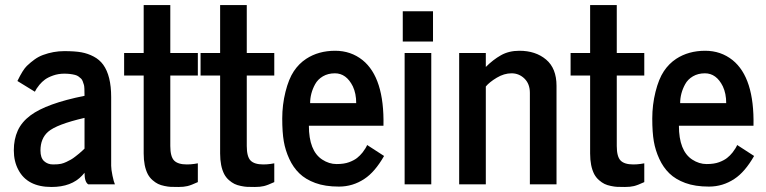

<svg xmlns="http://www.w3.org/2000/svg" viewBox="-20 -723 3006 753"><path d="M138.7 -132.8Q138.7 -104 152.8 -91.1Q167 -78.1 188 -78.1Q209 -78.1 219.5 -80.6Q230 -83 240.2 -87.9L258.3 -97.2Q266.1 -101.6 275.9 -109.4L290 -120.6Q293.9 -124 302.7 -131.8L311.5 -140.1V-260.7Q202.1 -235.4 168.5 -206.1Q138.7 -179.7 138.7 -132.8ZM326.2 0Q311.5 -8.8 311.5 -45.4L302.2 -34.7Q260.3 10.3 182.1 10.3Q87.4 10.3 52.2 -56.6Q34.2 -89.8 34.2 -133.3Q34.2 -176.8 49.6 -210.7Q64.9 -244.6 99.6 -270.5Q162.6 -317.4 311.5 -347.2Q311.5 -381.8 309.3 -389.6Q307.1 -397.5 304.4 -404.3Q301.8 -411.1 297.9 -414.8Q293.9 -418.5 288.1 -422.9Q282.2 -427.2 274.4 -429.2Q255.4 -434.1 232.2 -434.1Q209 -434.1 188.7 -427Q168.5 -419.9 156.5 -411.1Q144.5 -402.3 134.8 -390.6Q122.1 -375 116.7 -363.3L48.3 -405.3Q69.8 -449.7 85.4 -464.6Q101.1 -479.5 116.2 -490.2Q131.3 -501 148.4 -507.3Q189.5 -522.5 231.9 -522.5Q274.4 -522.5 299.6 -517.8Q324.7 -513.2 347.4 -501.2Q370.1 -489.3 384.8 -469.2Q416 -425.8 416 -342.3V-72.8Q416 -59.1 421.1 -34.2Q426.3 -9.3 430.7 0Z M466.8 -426.8V-515.1H543.5V-703.1H647.9V-515.1H755.9V-426.8H647.9V-150.4Q647.9 -108.9 662.8 -93.5Q677.7 -78.1 712.9 -78.1Q727.1 -78.1 741.5 -80.1Q755.9 -82 755.9 -82.5V-8.8Q729.5 3.4 715.1 6.8Q700.7 10.3 679.9 10.3Q659.2 10.3 649.2 9.8Q639.2 9.3 624.8 6.3Q610.4 3.4 599.9 -1.7Q589.4 -6.8 578.1 -16.6Q566.9 -26.4 559.6 -40Q543.5 -71.3 543.5 -121.1V-426.8Z M766.6 -426.8V-515.1H843.3V-703.1H947.8V-515.1H1055.7V-426.8H947.8V-150.4Q947.8 -108.9 962.6 -93.5Q977.5 -78.1 1012.7 -78.1Q1026.9 -78.1 1041.3 -80.1Q1055.7 -82 1055.7 -82.5V-8.8Q1029.3 3.4 1014.9 6.8Q1000.5 10.3 979.7 10.3Q959 10.3 949 9.8Q939 9.3 924.6 6.3Q910.2 3.4 899.7 -1.7Q889.2 -6.8 877.9 -16.6Q866.7 -26.4 859.4 -40Q843.3 -71.3 843.3 -121.1V-426.8Z M1196.3 -318.4H1377Q1377 -356.4 1363.8 -384.3Q1338.4 -435.5 1293.5 -435.5Q1266.6 -435.5 1246.3 -423.6Q1226.1 -411.6 1215.8 -392.6Q1196.3 -356.9 1196.3 -318.4ZM1180.7 -492.2Q1229 -523.9 1294.4 -523.9Q1356 -523.9 1401.9 -487.3Q1487.8 -418 1483.9 -230H1191.4Q1191.4 -131.3 1243.7 -97.2Q1270.5 -79.6 1300 -79.6Q1329.6 -79.6 1349.1 -86.9Q1368.7 -94.2 1380.4 -103.5Q1392.1 -112.8 1401.9 -125Q1415 -142.1 1419.9 -154.3L1486.3 -111.3Q1450.2 -48.3 1409.2 -21.5Q1363.8 8.8 1309.3 8.8Q1254.9 8.8 1216.6 -5.4Q1178.2 -19.5 1154.1 -43Q1129.9 -66.4 1114.5 -99.9Q1099.1 -133.3 1093 -168.7Q1086.9 -204.1 1086.9 -258.1Q1086.9 -312 1099.6 -362.8Q1112.3 -413.6 1132.3 -443.6Q1152.3 -473.6 1180.7 -492.2Z M1566.9 0V-515.1H1671.4V0ZM1559.6 -560.1V-678.7H1678.2V-560.1Z M2162.6 -386.2V0H2058.1V-358.9Q2058.1 -394 2036.9 -414.8Q2015.6 -435.5 1986.3 -435.5Q1957 -435.5 1928.2 -418.2Q1899.4 -400.9 1885.3 -383.8V0H1780.8V-515.1H1885.3V-460.4Q1913.6 -488.8 1944.6 -506.3Q1975.6 -523.9 2017.1 -523.9Q2080.6 -523.9 2121.6 -489.5Q2162.6 -455.1 2162.6 -386.2Z M2217.8 -426.8V-515.1H2294.4V-703.1H2398.9V-515.1H2506.8V-426.8H2398.9V-150.4Q2398.9 -108.9 2413.8 -93.5Q2428.7 -78.1 2463.9 -78.1Q2478 -78.1 2492.4 -80.1Q2506.8 -82 2506.8 -82.5V-8.8Q2480.5 3.4 2466.1 6.8Q2451.7 10.3 2430.9 10.3Q2410.2 10.3 2400.1 9.8Q2390.1 9.3 2375.7 6.3Q2361.3 3.4 2350.8 -1.7Q2340.3 -6.8 2329.1 -16.6Q2317.9 -26.4 2310.5 -40Q2294.4 -71.3 2294.4 -121.1V-426.8Z M2647.5 -318.4H2828.1Q2828.1 -356.4 2814.9 -384.3Q2789.6 -435.5 2744.6 -435.5Q2717.8 -435.5 2697.5 -423.6Q2677.2 -411.6 2667 -392.6Q2647.5 -356.9 2647.5 -318.4ZM2631.8 -492.2Q2680.2 -523.9 2745.6 -523.9Q2807.1 -523.9 2853 -487.3Q2939 -418 2935.1 -230H2642.6Q2642.6 -131.3 2694.8 -97.2Q2721.7 -79.6 2751.2 -79.6Q2780.8 -79.6 2800.3 -86.9Q2819.8 -94.2 2831.5 -103.5Q2843.3 -112.8 2853 -125Q2866.2 -142.1 2871.1 -154.3L2937.5 -111.3Q2901.4 -48.3 2860.4 -21.5Q2814.9 8.8 2760.5 8.8Q2706.1 8.8 2667.7 -5.4Q2629.4 -19.5 2605.2 -43Q2581.1 -66.4 2565.7 -99.9Q2550.3 -133.3 2544.2 -168.7Q2538.1 -204.1 2538.1 -258.1Q2538.1 -312 2550.8 -362.8Q2563.5 -413.6 2583.5 -443.6Q2603.5 -473.6 2631.8 -492.2Z"/></svg>

Font: News Cycle
Style: Bold
Weight: 700
Version: Version 0.5.1